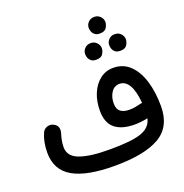

<svg xmlns="http://www.w3.org/2000/svg" viewBox="-162 -1047 1192 1242"><g transform="rotate(-20 434.0 -426.5)"><path d="M563.5 -847.2Q563.5 -868.7 579.3 -885.5Q595.2 -902.3 620.1 -902.3Q637.7 -902.3 649.9 -895Q662.1 -887.7 669.4 -876.5Q678.2 -862.3 678.2 -847.2Q678.2 -829.6 666.3 -809.1Q654.3 -788.6 620.6 -788.6Q597.2 -788.6 585.2 -798.6Q573.2 -808.6 568.4 -821.8Q563.5 -833.5 563.5 -847.2ZM649.9 -696.8Q649.9 -718.3 665.5 -735.1Q681.2 -752 706.1 -752Q724.1 -752 736.3 -744.9Q748.5 -737.8 755.4 -726.6Q764.6 -711.9 764.6 -696.8Q764.6 -679.2 752.7 -658.7Q740.7 -638.2 706.5 -638.2Q683.6 -638.2 671.4 -648.2Q659.2 -658.2 654.3 -671.9Q649.9 -684.6 649.9 -696.8ZM483.9 -695.8Q483.9 -717.3 499.8 -734.1Q515.6 -751 540.5 -751Q558.1 -751 570.3 -743.7Q582.5 -736.3 589.4 -725.1Q598.6 -711.4 598.6 -695.3Q598.6 -677.7 586.7 -657.5Q574.7 -637.2 540.5 -637.2Q517.6 -637.2 505.4 -647.2Q493.2 -657.2 488.3 -670.4Q483.9 -683.1 483.9 -695.8ZM35.6 -179.7Q35.6 -254.4 61.5 -312Q71.3 -332.5 93.5 -339.8Q115.7 -347.2 136.2 -336.9Q179.2 -315.9 161.1 -262.2Q156.2 -247.1 151.6 -224.4Q147 -201.7 147 -177.2Q147 -113.8 217.8 -87.9Q288.6 -62 418 -62Q518.1 -62 581.5 -71Q645 -80.1 678.2 -103.3Q711.4 -126.5 720.7 -168.5Q673.8 -158.2 630.9 -158.2Q543 -158.2 495.6 -196.5Q448.2 -234.9 448.2 -318.8Q448.2 -384.3 470.2 -436.8Q492.2 -489.3 531.7 -520Q571.3 -550.8 623.5 -550.8Q690.4 -550.8 736.6 -507.1Q782.7 -463.4 806.4 -387Q830.1 -310.5 830.1 -212.4Q830.1 -71.3 727.1 -11.2Q624 48.8 418 48.8Q225.6 48.8 130.6 -6.1Q35.6 -61 35.6 -179.7ZM548.3 -332Q548.3 -293.5 570.1 -276.6Q591.8 -259.8 631.3 -259.8Q651.4 -259.8 672.9 -263.7Q694.3 -267.6 712.4 -272.5Q717.3 -273.9 722.2 -273.9Q715.8 -354 691.7 -396.7Q667.5 -439.5 626 -439.5Q589.8 -439.5 569.1 -408Q548.3 -376.5 548.3 -332Z"/></g></svg>

Font: Mikhak SemiBold
Style: Regular
Weight: 600
Designer: Amin Abedi
Version: Version 3.3